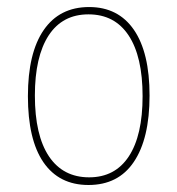

<svg xmlns="http://www.w3.org/2000/svg" viewBox="-20 -527 509 551"><path d="M233.9 3.9Q149.4 3.9 104.5 -61.5Q60.1 -126.5 60.1 -251Q60.1 -375 105.5 -440.9Q150.9 -506.8 235.8 -506.8Q319.3 -506.8 364.3 -441.4Q409.2 -376 409.2 -252.9Q409.2 -128.9 363.8 -62Q319.3 3.9 233.9 3.9ZM233.9 -485.8Q159.2 -485.8 119.6 -425.3Q80.1 -364.3 80.1 -252.9Q80.1 -138.7 120.6 -78.1Q161.1 -18.1 235.8 -18.1Q310.1 -18.1 349.6 -78.1Q389.2 -138.2 389.2 -251Q389.2 -364.7 349.1 -425.3Q309.1 -485.8 233.9 -485.8Z"/></svg>

Font: Datalegreya
Style: Thin
Weight: 250
Designer: Figs Lab
Foundry: Figs Lab
Version: Version 1.002;PS 001.002;hotconv 1.0.70;makeotf.lib2.5.58329